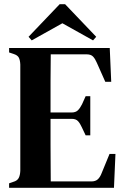

<svg xmlns="http://www.w3.org/2000/svg" viewBox="-20 -888 594 908"><path d="M23 0V-21L43 -28Q61 -33 68 -45.5Q75 -58 76 -80V-583Q75 -604 69 -615.5Q63 -627 44 -633L23 -640V-661H499L506 -501H478L438 -591Q430 -610 420 -620.5Q410 -631 390 -631H220Q219 -569 219 -503.5Q219 -438 219 -356H318Q338 -356 348.5 -366.5Q359 -377 368 -395L385 -433H407V-248H385L367 -286Q359 -304 349 -315Q339 -326 319 -326H219Q219 -254 219 -202Q219 -150 219.5 -109.5Q220 -69 220 -30H412Q432 -30 443 -40.5Q454 -51 461 -70L498 -160H526L519 0ZM130 -697 115 -714 262 -868H288L435 -714L420 -697L275 -778Z"/></svg>

Font: DeepMind Serif Text
Style: Regular
Weight: 400
Designer: Frank Grießhammer / Modifications: Colophon Foundry
Foundry: Colophon Foundry
Version: Version 5.003; ttfautohint (v1.8.2)